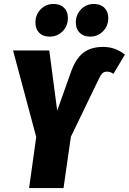

<svg xmlns="http://www.w3.org/2000/svg" viewBox="-20 -950 651 970"><path d="M163 -258 46 -695H229L269 -391L337 -582Q360 -650 398.5 -681.5Q437 -713 501 -713Q563 -713 611 -674L553 -577Q544 -583 537 -585.5Q530 -588 520 -588Q507 -588 498.5 -581Q490 -574 481 -555L338 -259L301 0H127ZM159 -836Q159 -876 185.5 -903Q212 -930 250 -930Q284 -930 303.5 -911Q323 -892 323 -859Q323 -819 296.5 -792Q270 -765 231 -765Q197 -765 178 -784.5Q159 -804 159 -836ZM363 -836Q363 -876 389.5 -903Q416 -930 454 -930Q488 -930 507.5 -910.5Q527 -891 527 -859Q527 -819 500.5 -792Q474 -765 435 -765Q402 -765 382.5 -784.5Q363 -804 363 -836Z"/></svg>

Font: Fira Sans Extra Condensed ExtraBold
Style: Italic
Weight: 800
Width: 3
Italic angle: -8°
Designer: Carrois Corporate & Edenspiekermann AG
Foundry: Carrois Corporate GbR & Edenspiekermann AG
Version: Version 4.203